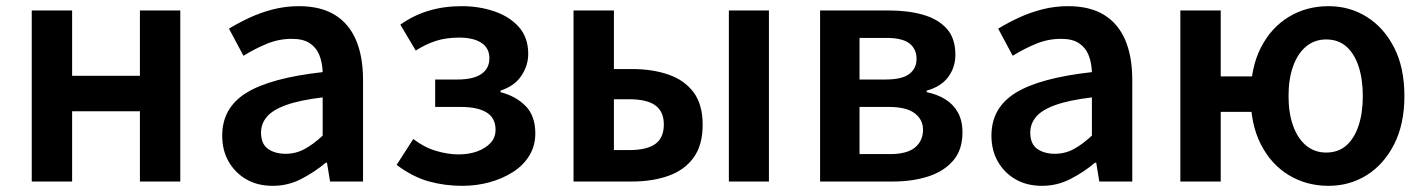

<svg xmlns="http://www.w3.org/2000/svg" viewBox="-20 -589 4623 623"><path d="M83 0V-555H214V-343H434V-555H565V0H434V-228H214V0Z M865 14Q816 14 779.5 -7Q743 -28 722 -64.5Q701 -101 701 -149Q701 -239 779 -287.5Q857 -336 1027 -355Q1026 -385 1016.5 -409.5Q1007 -434 985.5 -448.5Q964 -463 927 -463Q885 -463 846 -447Q807 -431 770 -408L723 -496Q754 -515 789.5 -531.5Q825 -548 865.5 -558.5Q906 -569 950 -569Q1020 -569 1066 -541Q1112 -513 1135 -459.5Q1158 -406 1158 -329V0H1051L1041 -61H1037Q1000 -30 957 -8Q914 14 865 14ZM907 -90Q940 -90 968.5 -105.5Q997 -121 1027 -149V-273Q952 -264 908 -248Q864 -232 845.5 -209.5Q827 -187 827 -159Q827 -122 849.5 -106Q872 -90 907 -90Z M1480 14Q1423 14 1371 -0.5Q1319 -15 1267 -54L1321 -138Q1356 -111 1394.5 -99.5Q1433 -88 1468 -88Q1502 -88 1529 -98Q1556 -108 1572 -125.5Q1588 -143 1588 -168Q1588 -206 1559 -224Q1530 -242 1475 -242H1392V-331H1464Q1516 -331 1542 -349Q1568 -367 1568 -400Q1568 -433 1542 -450Q1516 -467 1470 -467Q1428 -467 1395 -456.5Q1362 -446 1329 -425L1279 -509Q1321 -539 1370.5 -554Q1420 -569 1478 -569Q1535 -569 1584.5 -552Q1634 -535 1664 -501Q1694 -467 1694 -414Q1694 -377 1672 -343.5Q1650 -310 1604 -295V-290Q1654 -277 1685.5 -245Q1717 -213 1717 -156Q1717 -116 1697.5 -84Q1678 -52 1644 -30.5Q1610 -9 1568 2.5Q1526 14 1480 14Z M1841 0V-555H1972V-365H2030Q2097 -365 2149 -347Q2201 -329 2230.5 -289.5Q2260 -250 2260 -184Q2260 -118 2230.5 -77.5Q2201 -37 2149 -18.5Q2097 0 2030 0ZM1972 -102H2021Q2079 -102 2106.5 -122Q2134 -142 2134 -185Q2134 -227 2106.5 -247Q2079 -267 2021 -267H1972ZM2345 0V-555H2475V0Z M2641 0V-555H2865Q2927 -555 2975.5 -541Q3024 -527 3052 -496Q3080 -465 3080 -411Q3080 -371 3057 -339.5Q3034 -308 2987 -295V-290Q3021 -283 3047 -267Q3073 -251 3088 -224.5Q3103 -198 3103 -159Q3103 -103 3073 -68Q3043 -33 2992 -16.5Q2941 0 2877 0ZM2769 -331H2853Q2907 -331 2930.5 -349Q2954 -367 2954 -398Q2954 -430 2931 -448Q2908 -466 2856 -466H2769ZM2769 -89H2868Q2923 -89 2949 -110.5Q2975 -132 2975 -168Q2975 -201 2948 -221.5Q2921 -242 2864 -242H2769Z M3361 14Q3312 14 3275.5 -7Q3239 -28 3218 -64.5Q3197 -101 3197 -149Q3197 -239 3275 -287.5Q3353 -336 3523 -355Q3522 -385 3512.5 -409.5Q3503 -434 3481.5 -448.5Q3460 -463 3423 -463Q3381 -463 3342 -447Q3303 -431 3266 -408L3219 -496Q3250 -515 3285.5 -531.5Q3321 -548 3361.5 -558.5Q3402 -569 3446 -569Q3516 -569 3562 -541Q3608 -513 3631 -459.5Q3654 -406 3654 -329V0H3547L3537 -61H3533Q3496 -30 3453 -8Q3410 14 3361 14ZM3403 -90Q3436 -90 3464.5 -105.5Q3493 -121 3523 -149V-273Q3448 -264 3404 -248Q3360 -232 3341.5 -209.5Q3323 -187 3323 -159Q3323 -122 3345.5 -106Q3368 -90 3403 -90Z M3810 0V-555H3941V-341H4065V-226H3941V0ZM4291 14Q4219 14 4161.5 -21Q4104 -56 4071 -121Q4038 -186 4038 -277Q4038 -369 4071 -434Q4104 -499 4161.5 -534Q4219 -569 4291 -569Q4359 -569 4414.5 -534.5Q4470 -500 4503.5 -435Q4537 -370 4537 -277Q4537 -186 4503.5 -120.5Q4470 -55 4414.5 -20.5Q4359 14 4291 14ZM4283 -94Q4322 -94 4348 -116.5Q4374 -139 4388 -180.5Q4402 -222 4402 -277Q4402 -333 4388 -374.5Q4374 -416 4348 -438.5Q4322 -461 4283 -461Q4246 -461 4218.5 -438.5Q4191 -416 4176 -374.5Q4161 -333 4161 -277Q4161 -222 4176 -180.5Q4191 -139 4218.5 -116.5Q4246 -94 4283 -94Z"/></svg>

Font: Noto Sans JP SemiBold
Style: Regular
Weight: 600
Designer: Ryoko NISHIZUKA  (kana, bopomofo & ideographs); Paul D. Hunt (Latin, Greek & Cyrillic); Sandoll Communications , Soo-you
Foundry: Adobe
Version: Version 2.004-H2;hotconv 1.0.118;makeotfexe 2.5.65603